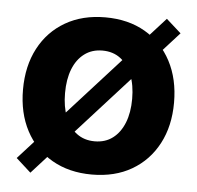

<svg xmlns="http://www.w3.org/2000/svg" viewBox="-46 -598 686 669"><g transform="rotate(5 297.5 -264.0)"><path d="M297.4 11.2Q217.8 11.2 158.2 -23.2Q98.6 -57.6 65.9 -119.4Q33.2 -181.2 33.2 -263.2Q33.2 -345.7 65.9 -407.7Q98.6 -469.7 158.2 -504.2Q217.8 -538.6 297.4 -538.6Q377.9 -538.6 437 -504.2Q496.1 -469.7 528.8 -407.7Q561.5 -345.7 561.5 -263.2Q561.5 -181.2 528.8 -119.4Q496.1 -57.6 437 -23.2Q377.9 11.2 297.4 11.2ZM297.4 -105Q334.5 -105 360.6 -124.8Q386.7 -144.5 400.9 -180.2Q415 -215.8 415 -263.7Q415 -311.5 400.9 -347.2Q386.7 -382.8 360.6 -402.6Q334.5 -422.4 297.4 -422.4Q260.7 -422.4 234.4 -402.6Q208 -382.8 194.1 -347.4Q180.2 -312 180.2 -263.7Q180.2 -215.8 194.1 -180.2Q208 -144.5 234.4 -124.8Q260.7 -105 297.4 -105ZM84 23.4 32.2 -23.4 511.2 -552.2 563 -505.9Z"/></g></svg>

Font: Inter 24pt
Style: Bold
Weight: 700
Designer: Rasmus Andersson
Foundry: rsms
Version: Version 4.001;git-66647c0bb